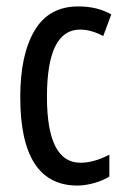

<svg xmlns="http://www.w3.org/2000/svg" viewBox="-20 -567 387 597"><path d="M221 10Q43 10 43 -265Q43 -397 87.5 -472Q132 -547 223 -547Q255 -547 280 -540.5Q305 -534 326 -522L301 -455Q263 -475 229 -475Q126 -475 126 -266Q126 -61 230 -61Q252 -61 274.5 -67.5Q297 -74 320 -86V-18Q299 -5 271.5 2.5Q244 10 221 10Z"/></svg>

Font: Noto Sans Oriya ExtCond
Style: Regular
Weight: 400
Width: 2
Designer: Amélie Bonet and Sol Matas
Foundry: Google LLC
Version: Version 2.006; ttfautohint (v1.8.4.7-5d5b)